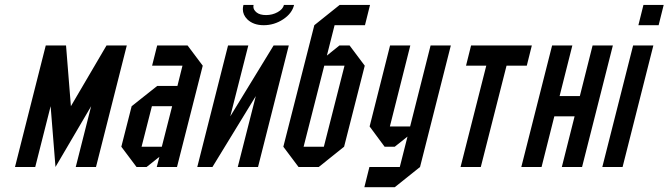

<svg xmlns="http://www.w3.org/2000/svg" viewBox="-20 -687 2751 790"><path d="M418.3 -500H501.7L375 0H291.7L355 -250L208.3 0L188.3 -250L125 0H41.7L168.3 -500H251.7L271.7 -250Z M562.5 -83.3H645.8L688.3 -250H605ZM541.7 0 479.2 -83.3 521.7 -250 626.7 -333.3H710L730.8 -416.7H605.8L626.7 -500H751.7L814.2 -416.7L708.3 0H625L635.8 -41.7L583.3 0Z M1032.5 -291.7 854.2 0H791.7L918.3 -500H1001.7L927.5 -208.3L1105.8 -500H1168.3L1041.7 0H958.3ZM1148.3 -666.7H1190Q1181.7 -631.7 1145 -607.5Q1108.3 -583.3 1065 -583.3Q1022.5 -583.3 997.5 -607.5Q979.2 -625.8 979.2 -649.2Q979.2 -657.5 981.7 -666.7H1023.3Q1022.5 -662.5 1022.5 -659.2Q1022.5 -646.7 1035.8 -635.8Q1049.2 -625 1075 -625Q1100.8 -625 1122.5 -637.1Q1144.2 -649.2 1148.3 -666.7Z M1208.3 0 1145.8 -83.3 1273.3 -583.3 1377.5 -666.7H1502.5L1481.7 -583.3H1356.7L1325 -458.3L1376.7 -500H1418.3L1480.8 -416.7L1395.8 -83.3L1291.7 0ZM1229.2 -83.3H1312.5L1397.5 -416.7H1314.2Z M1751.7 -500H1835L1708.3 0L1604.2 83.3H1479.2L1500 0H1625L1656.7 -125L1604.2 -83.3H1562.5L1500.8 -166.7L1585 -500H1668.3L1584.2 -166.7H1667.5Z M1958.3 0H1875L1980.8 -416.7H1897.5L1918.3 -500H2168.3L2147.5 -416.7H2064.2Z M2375 0H2291.7L2344.2 -208.3H2260.8L2208.3 0H2125L2251.7 -500H2335L2282.5 -291.7H2365.8L2418.3 -500H2501.7Z M2541.7 0H2458.3L2585 -500H2668.3ZM2690 -583.3H2606.7L2627.5 -666.7H2710.8Z"/></svg>

Font: Yulong
Style: Italic
Weight: 400
Italic angle: -14.25°
Designer: GGBotNet
Foundry: f0n7.com
Version: 1.00